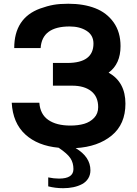

<svg xmlns="http://www.w3.org/2000/svg" viewBox="-20 -761 723 1015"><path d="M474.1 -530.8Q474.1 -574.7 438 -597.9Q401.9 -621.1 348.1 -621.1Q202.1 -621.1 194.8 -506.8H55.2Q55.2 -665.5 191.9 -715.8Q230 -729.5 262.7 -735.4Q295.4 -741.2 340.8 -741.2Q422.4 -741.2 483.4 -717.5Q544.4 -693.8 580.8 -642.6Q617.2 -591.3 617.2 -517.1Q617.2 -422.9 554.2 -377Q643.1 -327.1 643.1 -212.9Q643.1 -104.5 570.6 -44.7Q498 15.1 379.9 22Q458 68.4 458 139.2Q458 163.6 446.3 182.4Q434.6 201.2 414.1 212.2Q393.6 223.1 368.2 228.5Q342.8 233.9 314 233.9Q272 233.9 234.9 224.1V176.8Q264.2 183.1 292 183.1Q368.2 183.1 368.2 132.8Q368.2 99.6 352.1 75.2Q335.9 50.8 290 20Q179.2 9.8 113.5 -50.5Q47.9 -110.8 42 -217.8H188Q192.4 -156.7 235.4 -127Q278.3 -97.2 352.1 -97.2Q393.1 -97.2 424.8 -106.4Q456.5 -115.7 477.8 -138.2Q499 -160.6 499 -194.8Q499 -250 462.2 -279.1Q425.3 -308.1 361.8 -308.1H259.8V-428.2H335.9Q474.1 -428.2 474.1 -530.8Z"/></svg>

Font: Miedinger*
Style: Bold
Weight: 700
Version: Version 001.000